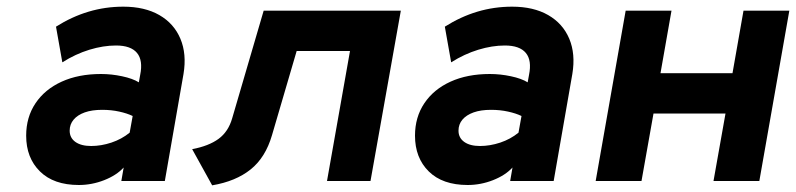

<svg xmlns="http://www.w3.org/2000/svg" viewBox="-20 -543 2388 576"><path d="M216.5 12Q141 12 99.8 -28.8Q58.5 -69.5 58.5 -136Q58.5 -191.5 86.5 -233.2Q114.5 -275 165 -298Q215.5 -321 283 -321Q314.5 -321 346.2 -314.2Q378 -307.5 396.5 -296L400.5 -318Q409.5 -362 391 -384.2Q372.5 -406.5 328 -406.5Q290 -406.5 248.2 -393.8Q206.5 -381 167 -356L148 -463Q195.5 -493 245.8 -508Q296 -523 350 -523Q414 -523 458 -497.8Q502 -472.5 521.2 -426.8Q540.5 -381 530.5 -321L474.5 0H344L351 -40.5Q329.5 -17 292.5 -2.5Q255.5 12 216.5 12ZM253.5 -105Q283.5 -105 314.2 -115.2Q345 -125.5 369 -145L378 -195Q361.5 -203 337.8 -208.2Q314 -213.5 286.5 -213.5Q256 -213.5 234.2 -205.8Q212.5 -198 200.8 -184Q189 -170 189 -151Q189 -129.5 206.2 -117.2Q223.5 -105 253.5 -105Z M616.5 13 556.5 -95.5Q606.5 -105 635.8 -126.5Q665 -148 676.5 -188L771 -511H1182.5L1091.5 0H961L1030 -390H870L796 -137.5Q776.5 -70.5 732 -34.8Q687.5 1 616.5 13Z M1383 12Q1307.5 12 1266.2 -28.8Q1225 -69.5 1225 -136Q1225 -191.5 1253 -233.2Q1281 -275 1331.5 -298Q1382 -321 1449.5 -321Q1481 -321 1512.8 -314.2Q1544.5 -307.5 1563 -296L1567 -318Q1576 -362 1557.5 -384.2Q1539 -406.5 1494.5 -406.5Q1456.5 -406.5 1414.8 -393.8Q1373 -381 1333.5 -356L1314.5 -463Q1362 -493 1412.2 -508Q1462.5 -523 1516.5 -523Q1580.5 -523 1624.5 -497.8Q1668.5 -472.5 1687.8 -426.8Q1707 -381 1697 -321L1641 0H1510.5L1517.5 -40.5Q1496 -17 1459 -2.5Q1422 12 1383 12ZM1420 -105Q1450 -105 1480.8 -115.2Q1511.5 -125.5 1535.5 -145L1544.5 -195Q1528 -203 1504.2 -208.2Q1480.5 -213.5 1453 -213.5Q1422.5 -213.5 1400.8 -205.8Q1379 -198 1367.2 -184Q1355.5 -170 1355.5 -151Q1355.5 -129.5 1372.8 -117.2Q1390 -105 1420 -105Z M1767 0 1857 -511H1994.5L1961.5 -323.5H2177.5L2210.5 -511H2348L2258 0H2120.5L2156.5 -202.5H1940.5L1904.5 0Z"/></svg>

Font: Overpass ExtraBold
Style: Italic
Weight: 800
Italic angle: -10°
Designer: Delve Withrington, Dave Bailey, Thomas Jockin
Foundry: Delve Fonts LLC
Version: Version 4.000